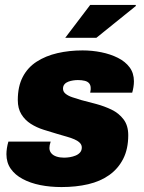

<svg xmlns="http://www.w3.org/2000/svg" viewBox="-20 -745 582 777"><path d="M229 12Q183 12 143 4Q103 -4 72 -20.5Q41 -37 23.5 -62Q6 -87 6 -121Q6 -132 8 -145.5Q10 -159 14 -172H185Q182 -163 181 -157Q180 -151 180 -146Q180 -134 187.5 -125Q195 -116 208.5 -111.5Q222 -107 239 -107Q251 -107 263 -109Q275 -111 286 -115.5Q297 -120 304 -128Q311 -136 311 -148Q311 -159 303 -167Q295 -175 281.5 -181Q268 -187 250 -192Q232 -197 212 -203Q185 -211 156.5 -220Q128 -229 104.5 -244Q81 -259 66.5 -282.5Q52 -306 52 -340Q52 -395 72 -433.5Q92 -472 128.5 -495.5Q165 -519 212.5 -530Q260 -541 314 -541Q353 -541 390 -533.5Q427 -526 457 -511Q487 -496 504.5 -472.5Q522 -449 522 -416Q522 -405 520 -392.5Q518 -380 515 -370H345Q347 -379 347 -382.5Q347 -386 347 -389Q347 -400 341 -407.5Q335 -415 323 -418Q311 -421 295 -421Q286 -421 276 -419.5Q266 -418 256.5 -414.5Q247 -411 241 -404Q235 -397 235 -386Q235 -374 245.5 -365.5Q256 -357 272.5 -351.5Q289 -346 309 -340Q337 -333 370 -324Q403 -315 432 -301Q461 -287 480 -262Q499 -237 499 -198Q499 -142 478.5 -102Q458 -62 422 -36.5Q386 -11 337 0.5Q288 12 229 12ZM244 -592 345 -725H529L530 -721L370 -592Z"/></svg>

Font: Archivo SemiCondensed Black
Style: Italic
Weight: 900
Width: 4
Italic angle: -10°
Designer: Hector Gatti
Foundry: Omnibus-Type
Version: Version 2.001